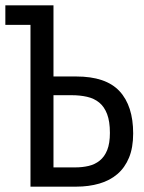

<svg xmlns="http://www.w3.org/2000/svg" viewBox="-20 -714 540 718"><path d="M478 -215Q478 -162 462.5 -124.5Q447 -87 419 -63Q391 -39 351.5 -27.5Q312 -16 265 -16H94V-694H180V-428H265Q376 -428 427 -373Q478 -318 478 -215ZM391 -217Q391 -260 380.5 -287.5Q370 -315 351 -330.5Q332 -346 305.5 -352Q279 -358 248 -358H180V-88H261Q288 -88 311.5 -93.5Q335 -99 353 -113.5Q371 -128 381 -153Q391 -178 391 -217ZM0 -621V-694H180V-621Z"/></svg>

Font: D2Coding ligature
Style: Regular
Weight: 400
Monospace: yes
Designer: Yong-Rak Park; Jeong-Hwan Yoon; Sang-Min Lee;
Foundry: NHN Corporation
Version: Version 1.3.2; Build 20180524